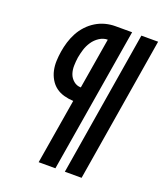

<svg xmlns="http://www.w3.org/2000/svg" viewBox="-136 -825 780 916"><g transform="rotate(20 254.0 -367.5)"><path d="M302 0 423 -735H508L387 0ZM169 0 224 -331Q200 -332 176.5 -338.5Q153 -345 135 -358.5Q117 -372 105 -392.5Q93 -413 88 -436Q83 -459 84 -484Q85 -509 89 -533Q93 -558 100.5 -582.5Q108 -607 120.5 -630.5Q133 -654 151.5 -674Q170 -694 193 -708Q216 -722 241 -728.5Q266 -735 291 -735H376L254 0ZM236 -404 279 -662Q257 -662 237 -649Q217 -636 204 -616.5Q191 -597 184.5 -576Q178 -555 174 -533Q171 -512 170.5 -490.5Q170 -469 176.5 -450Q183 -431 199 -417.5Q215 -404 236 -404Z"/></g></svg>

Font: Iosevka Slab Oblique
Style: Bold
Weight: 700
Italic angle: -9°
Monospace: yes
Designer: Belleve Invis
Foundry: Belleve Invis
Version: Version 11.1.1; ttfautohint (v1.8.3)